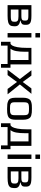

<svg xmlns="http://www.w3.org/2000/svg" viewBox="1513 -2212 833 3899"><g transform="rotate(90 1929.5 -262.5)"><path d="M84 -484H296Q361 -484 400 -476.5Q439 -469 457 -451Q474 -434 479 -416Q484 -398 484 -366V-349Q484 -310 464 -291Q444 -272 397 -262V-258Q513 -238 513 -157V-128Q513 -79 493.5 -51.5Q474 -24 429 -12Q384 0 303 0H84ZM304 -280Q344 -280 364 -286.5Q384 -293 391 -307.5Q398 -322 398 -352V-358Q398 -385 390.5 -398Q383 -411 362.5 -416.5Q342 -422 301 -422H174V-280ZM308 -65Q355 -65 379 -71Q403 -77 412 -90.5Q421 -104 421 -131V-163Q421 -188 400 -205Q378 -221 313 -221H174V-65Z M651 0ZM651 -659H741V-565H651ZM651 -484H741V0H651Z M1356 -59V134H1279V0H906V134H829V-59H860Q882 -59 903 -92.5Q924 -126 938 -200.5Q952 -275 952 -390V-484H1288V-59ZM1198 -59V-425H1031V-355Q1031 -251 1017.5 -176.5Q1004 -102 968 -59Z M1586 -249 1406 -484H1515L1645 -307L1776 -484H1885L1695 -249L1895 0H1786L1645 -191L1505 0H1396Z M2028 -14Q1995 -29 1980 -62.5Q1965 -96 1965 -153V-321Q1965 -366 1976 -400Q1987 -434 2005 -453Q2020 -470 2050.5 -479.5Q2081 -489 2113 -492Q2149 -494 2188 -494Q2240 -494 2266.5 -491.5Q2293 -489 2323 -481Q2354 -472 2371 -454Q2388 -436 2400 -402Q2411 -367 2411 -321V-153Q2411 -68 2372 -29Q2356 -13 2326 -4Q2296 5 2264 8Q2226 10 2188 10Q2124 10 2092 5.5Q2060 1 2028 -14ZM2286 -62Q2304 -70 2311.5 -88.5Q2319 -107 2319 -140V-336Q2319 -381 2308 -401.5Q2297 -422 2270.5 -428.5Q2244 -435 2188 -435Q2132 -435 2105.5 -428.5Q2079 -422 2068 -401.5Q2057 -381 2057 -336V-140Q2057 -107 2064.5 -88.5Q2072 -70 2090 -62Q2108 -53 2127 -51Q2146 -49 2188 -49Q2230 -49 2249 -51Q2268 -53 2286 -62Z M3010 -59V134H2933V0H2560V134H2483V-59H2514Q2536 -59 2557 -92.5Q2578 -126 2592 -200.5Q2606 -275 2606 -390V-484H2942V-59ZM2852 -59V-425H2685V-355Q2685 -251 2671.5 -176.5Q2658 -102 2622 -59Z M3118 0ZM3118 -659H3208V-565H3118ZM3118 -484H3208V0H3118Z M3370 -484H3582Q3647 -484 3686 -476.5Q3725 -469 3743 -451Q3760 -434 3765 -416Q3770 -398 3770 -366V-349Q3770 -310 3750 -291Q3730 -272 3683 -262V-258Q3799 -238 3799 -157V-128Q3799 -79 3779.5 -51.5Q3760 -24 3715 -12Q3670 0 3589 0H3370ZM3590 -280Q3630 -280 3650 -286.5Q3670 -293 3677 -307.5Q3684 -322 3684 -352V-358Q3684 -385 3676.5 -398Q3669 -411 3648.5 -416.5Q3628 -422 3587 -422H3460V-280ZM3594 -65Q3641 -65 3665 -71Q3689 -77 3698 -90.5Q3707 -104 3707 -131V-163Q3707 -188 3686 -205Q3664 -221 3599 -221H3460V-65Z"/></g></svg>

Font: Play
Style: Regular
Weight: 400
Designer: Jonas Hecksher (Cyrillic expansion: Cyreal)
Foundry: Jonas Hecksher, Playtype, e-types AS
Version: Version 2.101; ttfautohint (v1.5.65-e2d9)